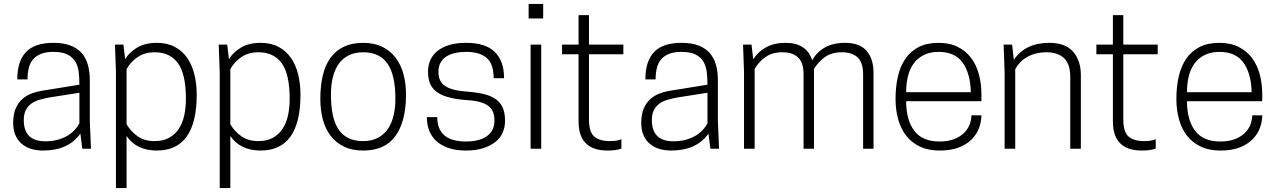

<svg xmlns="http://www.w3.org/2000/svg" viewBox="-20 -757 6494 977"><path d="M199 9Q128 9 87.5 -28Q47 -65 47 -131Q47 -173 59 -203Q71 -233 93.5 -253Q116 -273 147 -283.5Q178 -294 217 -299L384 -326Q384 -360 380.5 -390Q377 -420 363.5 -443Q350 -466 323.5 -479.5Q297 -493 252 -493Q213 -493 187.5 -482.5Q162 -472 147 -453.5Q132 -435 126 -409Q120 -383 120 -353H68Q68 -446 112.5 -492.5Q157 -539 252 -539Q304 -539 339.5 -525Q375 -511 396.5 -486Q418 -461 427.5 -426Q437 -391 437 -350V-140L443 0H399L389 -77Q328 9 199 9ZM211 -38Q247 -38 276 -46.5Q305 -55 326 -68Q347 -81 361.5 -97.5Q376 -114 384 -129V-285L231 -261Q204 -256 180 -249Q156 -242 138.5 -229Q121 -216 111 -196Q101 -176 101 -145Q101 -93 128 -65.5Q155 -38 211 -38Z M624 200H570V-390L565 -530H608L617 -456Q637 -490 677.5 -514.5Q718 -539 778 -539Q831 -539 869.5 -518.5Q908 -498 932.5 -462.5Q957 -427 969 -379Q981 -331 981 -276Q981 9 778 9Q675 9 624 -65ZM767 -39Q809 -39 839 -55Q869 -71 888.5 -99.5Q908 -128 917 -167.5Q926 -207 926 -254Q926 -380 885.5 -435.5Q845 -491 767 -491Q717 -491 681 -467Q645 -443 624 -405V-125Q644 -90 679 -64.5Q714 -39 767 -39Z M1152 200H1098V-390L1093 -530H1136L1145 -456Q1165 -490 1205.5 -514.5Q1246 -539 1306 -539Q1359 -539 1397.5 -518.5Q1436 -498 1460.5 -462.5Q1485 -427 1497 -379Q1509 -331 1509 -276Q1509 9 1306 9Q1203 9 1152 -65ZM1295 -39Q1337 -39 1367 -55Q1397 -71 1416.5 -99.5Q1436 -128 1445 -167.5Q1454 -207 1454 -254Q1454 -380 1413.5 -435.5Q1373 -491 1295 -491Q1245 -491 1209 -467Q1173 -443 1152 -405V-125Q1172 -90 1207 -64.5Q1242 -39 1295 -39Z M1828 9Q1771 9 1730 -11Q1689 -31 1662 -66.5Q1635 -102 1622.5 -150Q1610 -198 1610 -254Q1610 -320 1622.5 -373Q1635 -426 1662 -463Q1689 -500 1730 -519.5Q1771 -539 1828 -539Q1884 -539 1925 -519Q1966 -499 1993 -463.5Q2020 -428 2033 -380Q2046 -332 2046 -276Q2046 -141 1993 -66Q1940 9 1828 9ZM1828 -39Q1871 -39 1902.5 -55.5Q1934 -72 1953.5 -100.5Q1973 -129 1982.5 -168.5Q1992 -208 1992 -254Q1992 -375 1952 -433Q1912 -491 1828 -491Q1784 -491 1752.5 -474.5Q1721 -458 1701.5 -429Q1682 -400 1673 -361Q1664 -322 1664 -276Q1664 -220 1672.5 -176.5Q1681 -133 1700.5 -102Q1720 -71 1751.5 -55Q1783 -39 1828 -39Z M2351 9Q2297 9 2259 -5Q2221 -19 2197 -42.5Q2173 -66 2162.5 -96.5Q2152 -127 2152 -161H2205Q2205 -37 2351 -37Q2420 -37 2458 -64.5Q2496 -92 2496 -143Q2496 -171 2487.5 -190Q2479 -209 2460 -221.5Q2441 -234 2411 -240.5Q2381 -247 2339 -249Q2287 -254 2252.5 -265Q2218 -276 2197 -293.5Q2176 -311 2167 -335.5Q2158 -360 2158 -393Q2158 -424 2169.5 -450.5Q2181 -477 2204.5 -496.5Q2228 -516 2264.5 -527.5Q2301 -539 2351 -539Q2451 -539 2498 -492.5Q2545 -446 2545 -359H2492Q2492 -390 2485 -415Q2478 -440 2462 -457Q2446 -474 2418.5 -483.5Q2391 -493 2351 -493Q2322 -493 2296.5 -487.5Q2271 -482 2252 -470Q2233 -458 2222 -438.5Q2211 -419 2211 -392Q2211 -368 2218.5 -350.5Q2226 -333 2243.5 -320.5Q2261 -308 2290.5 -300.5Q2320 -293 2364 -290Q2414 -286 2449 -276.5Q2484 -267 2506.5 -249.5Q2529 -232 2539.5 -206Q2550 -180 2550 -142Q2550 -110 2538 -82.5Q2526 -55 2501 -35Q2476 -15 2439 -3Q2402 9 2351 9Z M2734 0H2680V-530H2734ZM2744 -663H2670V-737H2744Z M3071 9Q3038 9 3011 1Q2984 -7 2964.5 -24.5Q2945 -42 2934.5 -70.5Q2924 -99 2924 -141V-481H2840V-530H2924V-680H2977V-530H3152V-481H2977V-149Q2977 -86 3003.5 -62.5Q3030 -39 3084 -39Q3121 -39 3142 -49V-1Q3117 9 3071 9Z M3395 9Q3324 9 3283.5 -28Q3243 -65 3243 -131Q3243 -173 3255 -203Q3267 -233 3289.5 -253Q3312 -273 3343 -283.5Q3374 -294 3413 -299L3580 -326Q3580 -360 3576.5 -390Q3573 -420 3559.5 -443Q3546 -466 3519.5 -479.5Q3493 -493 3448 -493Q3409 -493 3383.5 -482.5Q3358 -472 3343 -453.5Q3328 -435 3322 -409Q3316 -383 3316 -353H3264Q3264 -446 3308.5 -492.5Q3353 -539 3448 -539Q3500 -539 3535.5 -525Q3571 -511 3592.5 -486Q3614 -461 3623.5 -426Q3633 -391 3633 -350V-140L3639 0H3595L3585 -77Q3524 9 3395 9ZM3407 -38Q3443 -38 3472 -46.5Q3501 -55 3522 -68Q3543 -81 3557.5 -97.5Q3572 -114 3580 -129V-285L3427 -261Q3400 -256 3376 -249Q3352 -242 3334.5 -229Q3317 -216 3307 -196Q3297 -176 3297 -145Q3297 -93 3324 -65.5Q3351 -38 3407 -38Z M4425 0H4372V-378Q4372 -438 4344.5 -464.5Q4317 -491 4263 -491Q4212 -491 4178 -467Q4144 -443 4122 -406V0H4069V-378Q4069 -438 4041.5 -464.5Q4014 -491 3961 -491Q3910 -491 3875.5 -467Q3841 -443 3820 -406V0H3766V-390L3761 -530H3804L3813 -455Q3836 -493 3877.5 -516Q3919 -539 3977 -539Q4085 -539 4113 -450Q4134 -490 4176 -514.5Q4218 -539 4280 -539Q4355 -539 4390 -498Q4425 -457 4425 -386Z M4761 9Q4703 9 4661 -11Q4619 -31 4591.5 -66Q4564 -101 4550.5 -149.5Q4537 -198 4537 -254Q4537 -315 4549 -367.5Q4561 -420 4587 -458Q4613 -496 4654.5 -517.5Q4696 -539 4756 -539Q4813 -539 4854.5 -518Q4896 -497 4922.5 -461Q4949 -425 4961.5 -377.5Q4974 -330 4974 -276V-242H4591Q4591 -147 4632 -92Q4673 -37 4761 -37Q4803 -37 4833.5 -48.5Q4864 -60 4884 -79Q4904 -98 4913.5 -122Q4923 -146 4923 -170H4974Q4974 -140 4963 -108.5Q4952 -77 4927 -50.5Q4902 -24 4861.5 -7.5Q4821 9 4761 9ZM4920 -288Q4918 -382 4879 -437.5Q4840 -493 4756 -493Q4712 -493 4680.5 -477Q4649 -461 4629 -433.5Q4609 -406 4600 -368.5Q4591 -331 4591 -288Z M5480 0H5426V-366Q5426 -432 5394 -461.5Q5362 -491 5306 -491Q5273 -491 5247 -483.5Q5221 -476 5201.5 -464Q5182 -452 5168.5 -436.5Q5155 -421 5146 -405V0H5092V-390L5087 -530H5130L5139 -453Q5198 -539 5319 -539Q5402 -539 5441 -493.5Q5480 -448 5480 -375Z M5790 9Q5757 9 5730 1Q5703 -7 5683.5 -24.5Q5664 -42 5653.5 -70.5Q5643 -99 5643 -141V-481H5559V-530H5643V-680H5696V-530H5871V-481H5696V-149Q5696 -86 5722.5 -62.5Q5749 -39 5803 -39Q5840 -39 5861 -49V-1Q5836 9 5790 9Z M6190 9Q6132 9 6090 -11Q6048 -31 6020.5 -66Q5993 -101 5979.5 -149.5Q5966 -198 5966 -254Q5966 -315 5978 -367.5Q5990 -420 6016 -458Q6042 -496 6083.5 -517.5Q6125 -539 6185 -539Q6242 -539 6283.5 -518Q6325 -497 6351.5 -461Q6378 -425 6390.5 -377.5Q6403 -330 6403 -276V-242H6020Q6020 -147 6061 -92Q6102 -37 6190 -37Q6232 -37 6262.5 -48.5Q6293 -60 6313 -79Q6333 -98 6342.5 -122Q6352 -146 6352 -170H6403Q6403 -140 6392 -108.5Q6381 -77 6356 -50.5Q6331 -24 6290.5 -7.5Q6250 9 6190 9ZM6349 -288Q6347 -382 6308 -437.5Q6269 -493 6185 -493Q6141 -493 6109.5 -477Q6078 -461 6058 -433.5Q6038 -406 6029 -368.5Q6020 -331 6020 -288Z"/></svg>

Font: Tanohe Sans Light
Style: Regular
Weight: 300
Designer: Village Type and Design LLC & Cristiano Sobral
Foundry: Cooper Hewitt Smithsonian Design Museum
Version: Version 1.00;September 29, 2021;FontCreator 13.0.0.2655 64-b